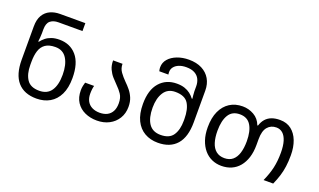

<svg xmlns="http://www.w3.org/2000/svg" viewBox="-79 -1224 2799 1687"><g transform="rotate(20 1320.0 -380.0)"><path d="M312 10Q197 10 136 -59.5Q75 -129 75 -267V-578Q75 -643 99 -683Q123 -723 163.5 -741.5Q204 -760 255 -760H491V-686H267Q219 -686 191 -662.5Q163 -639 163 -581V-546Q163 -531 161 -505.5Q159 -480 157 -467H163Q180 -489 202.5 -507Q225 -525 256.5 -535.5Q288 -546 329 -546Q429 -546 489.5 -475.5Q550 -405 550 -267Q550 -175 520 -113.5Q490 -52 436.5 -21Q383 10 312 10ZM312 -63Q387 -63 423 -116Q459 -169 459 -265Q459 -360 423.5 -416.5Q388 -473 317 -473Q258 -473 224 -449.5Q190 -426 176 -382.5Q162 -339 162 -278V-250Q162 -165 196 -114Q230 -63 312 -63Z M877 10Q815 10 764.5 -13Q714 -36 684.5 -81Q655 -126 655 -193Q655 -215 659.5 -235.5Q664 -256 668 -268H752Q748 -255 745.5 -235.5Q743 -216 743 -193Q743 -151 759.5 -122Q776 -93 806.5 -78Q837 -63 877 -63Q918 -63 947 -78Q976 -93 992 -123Q1008 -153 1008 -198Q1008 -250 986 -282.5Q964 -315 935 -343Q911 -367 887.5 -393.5Q864 -420 848 -454.5Q832 -489 832 -536H920Q920 -493 943.5 -460.5Q967 -428 998 -397Q1023 -373 1046 -345Q1069 -317 1084 -281.5Q1099 -246 1099 -198Q1099 -136 1070 -89Q1041 -42 991 -16Q941 10 877 10Z M1447 10Q1377 10 1323 -21Q1269 -52 1239 -113.5Q1209 -175 1209 -267Q1209 -398 1269.5 -467Q1330 -536 1430 -536Q1472 -536 1503 -525.5Q1534 -515 1557 -497Q1580 -479 1596 -457H1602Q1601 -468 1598.5 -488.5Q1596 -509 1596 -525V-571Q1596 -608 1582 -637Q1568 -666 1537.5 -683Q1507 -700 1458 -700Q1420 -700 1391 -688.5Q1362 -677 1345.5 -656.5Q1329 -636 1329 -609Q1329 -603 1329.5 -597Q1330 -591 1331 -585H1246Q1243 -595 1242 -604Q1241 -613 1241 -621Q1241 -665 1270 -698.5Q1299 -732 1348.5 -751Q1398 -770 1458 -770Q1529 -770 1579.5 -744Q1630 -718 1657 -671.5Q1684 -625 1684 -563V-267Q1684 -129 1623 -59.5Q1562 10 1447 10ZM1447 -63Q1529 -63 1563 -114Q1597 -165 1597 -250V-266Q1597 -358 1564 -410.5Q1531 -463 1442 -463Q1371 -463 1335.5 -408Q1300 -353 1300 -265Q1300 -169 1336 -116Q1372 -63 1447 -63Z M2041 10Q1993 10 1951.5 -8.5Q1910 -27 1879.5 -63Q1849 -99 1831.5 -150.5Q1814 -202 1814 -269Q1814 -358 1842.5 -419.5Q1871 -481 1922 -513.5Q1973 -546 2042 -546Q2098 -546 2147.5 -518Q2197 -490 2218 -433H2224Q2236 -471 2258 -496Q2280 -521 2313 -533.5Q2346 -546 2391 -546Q2454 -546 2497 -512.5Q2540 -479 2562.5 -420.5Q2585 -362 2585 -286Q2585 -229 2578.5 -181.5Q2572 -134 2558.5 -90.5Q2545 -47 2524 0H2434Q2466 -71 2480.5 -134.5Q2495 -198 2495 -277Q2495 -342 2481.5 -385.5Q2468 -429 2443 -451Q2418 -473 2383 -473Q2332 -473 2301 -436.5Q2270 -400 2270 -323V-269Q2270 -202 2253.5 -150.5Q2237 -99 2207 -63Q2177 -27 2135 -8.5Q2093 10 2041 10ZM2043 -63Q2090 -63 2120 -88Q2150 -113 2164.5 -159.5Q2179 -206 2179 -269Q2179 -364 2146 -418Q2113 -472 2042 -472Q1971 -472 1938 -418Q1905 -364 1905 -269Q1905 -206 1919.5 -159.5Q1934 -113 1965 -88Q1996 -63 2043 -63Z"/></g></svg>

Font: Noto Sans Georgian
Style: Regular
Weight: 400
Designer: Monotype Design Team, Akaki Razmadze
Foundry: Google LLC
Version: Version 2.002